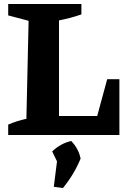

<svg xmlns="http://www.w3.org/2000/svg" viewBox="-20 -675 640 960"><path d="M516 -279H577V0H21V-52Q65 -71 112 -81L123 -571L21 -598V-655H387V-603Q336 -585 275 -573V-95H466ZM249 259 265 132 241 82Q283 42 336 30Q373 68 383 118Q351 196 295 265Z"/></svg>

Font: Piazzolla
Style: Bold
Weight: 700
Designer: Juan Pablo del Peral
Foundry: Huerta Tipografica
Version: Version 1.330